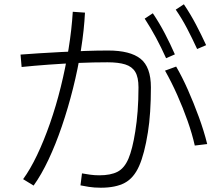

<svg xmlns="http://www.w3.org/2000/svg" viewBox="-20 -844 1040 897"><path d="M451 33Q420 33 395 29Q370 25 356 22L363 -34Q380 -31 400.5 -28Q421 -25 444 -25Q497 -25 529 -41.5Q561 -58 580 -102.5Q599 -147 612 -230Q619 -273 623 -324.5Q627 -376 627 -436Q627 -483 612 -508Q597 -533 565 -543Q533 -553 482 -553Q417 -553 346.5 -550Q276 -547 207.5 -542Q139 -537 81 -531L76 -589Q112 -592 161.5 -595Q211 -598 266.5 -601Q322 -604 378 -606Q434 -608 485 -608Q588 -608 636.5 -569.5Q685 -531 685 -436Q685 -376 681.5 -322.5Q678 -269 671 -226Q655 -125 630 -68.5Q605 -12 562.5 10.5Q520 33 451 33ZM137 23 88 -7Q121 -52 153 -119Q185 -186 213.5 -267.5Q242 -349 264 -438Q286 -527 300.5 -616.5Q315 -706 320 -789L377 -785Q373 -704 358.5 -613Q344 -522 321 -430.5Q298 -339 269 -254Q240 -169 206.5 -98Q173 -27 137 23ZM890 -164Q878 -218 856.5 -279Q835 -340 808 -400.5Q781 -461 751 -514L803 -533Q831 -485 858 -424Q885 -363 909 -297.5Q933 -232 948 -171ZM901 -615Q878 -665 854 -711Q830 -757 801 -799L839 -824Q870 -778 895.5 -729.5Q921 -681 943 -633ZM756 -572Q733 -623 708.5 -668.5Q684 -714 656 -757L694 -782Q725 -736 750.5 -687Q776 -638 797 -590Z"/></svg>

Font: Murecho Thin Light
Style: Regular
Weight: 300
Version: Version 1.010